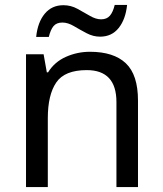

<svg xmlns="http://www.w3.org/2000/svg" viewBox="-20 -755 658 775"><path d="M343 -546Q439 -546 488 -499.5Q537 -453 537 -349V0H450V-343Q450 -472 330 -472Q241 -472 207 -422Q173 -372 173 -278V0H85V-536H156L169 -463H174Q200 -505 246 -525.5Q292 -546 343 -546ZM126 -606Q132 -665 160.5 -699.5Q189 -734 236 -734Q266 -734 292.5 -719.5Q319 -705 343 -691Q367 -677 388 -677Q411 -677 423.5 -691.5Q436 -706 443 -735H493Q487 -677 459 -642Q431 -607 384 -607Q356 -607 329.5 -621Q303 -635 278.5 -649.5Q254 -664 232 -664Q208 -664 196 -649.5Q184 -635 177 -606Z"/></svg>

Font: Noto Sans Nabataean
Style: Regular
Weight: 400
Designer: Monotype Design Team
Foundry: Monotype Imaging Inc.
Version: Version 2.001; ttfautohint (v1.8.4.7-5d5b)